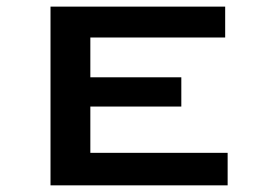

<svg xmlns="http://www.w3.org/2000/svg" viewBox="-20 -557 792 577"><path d="M664.1 0H131.8V-537.1H656.7V-444.3H251.5V-324.7H524.9V-236.8H251.5V-97.7H664.1Z"/></svg>

Font: Squarish Sans CT
Style: RegularSC
Weight: 400
Version: Version 0.9